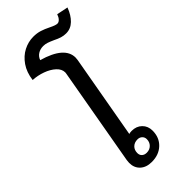

<svg xmlns="http://www.w3.org/2000/svg" viewBox="-306 -1034 1100 1100"><g transform="rotate(-45 243.5 -484.0)"><path d="M487 -958Q470 -912 442 -885Q414 -858 377 -858Q357 -858 339.5 -863.5Q322 -869 300 -880Q278 -890 263 -895Q248 -900 232 -900Q208 -900 189.5 -888.5Q171 -877 163 -855Q317 -811 317 -722Q317 -716 315 -702L225 -195Q235 -198 247 -198Q285 -198 309 -174.5Q333 -151 333 -114Q333 -59 297 -24.5Q261 10 203 10Q159 10 133 -14Q107 -38 107 -78Q107 -86 109 -100L214 -695Q215 -698 215 -704Q215 -731 190.5 -753.5Q166 -776 128.5 -789.5Q91 -803 52 -805Q59 -861 86 -900Q113 -939 151 -958.5Q189 -978 230 -978Q259 -978 283 -970.5Q307 -963 335 -949Q367 -933 381 -933Q392 -933 402 -943.5Q412 -954 418 -972ZM236 -140Q211 -140 195.5 -125Q180 -110 180 -85Q180 -68 191 -58Q202 -48 220 -48Q244 -48 259.5 -63.5Q275 -79 275 -103Q275 -119 264 -129.5Q253 -140 236 -140Z"/></g></svg>

Font: Sarabun Medium
Style: Italic
Weight: 500
Italic angle: -10°
Designer: Suppakit Chalermlarp | Katatrad Co.,Ltd.
Foundry: Cadson Demak Co.,Ltd.
Version: Version 1.000; ttfautohint (v1.6)